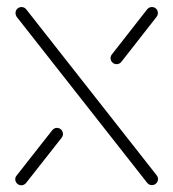

<svg xmlns="http://www.w3.org/2000/svg" viewBox="-20 -539 504 559"><path d="M145.6 -166.7Q153 -166.7 158.1 -161.5Q163.3 -156.3 163.3 -148.9Q163.3 -143 159.6 -138.1L55.9 -6.3Q50.4 0.4 42.2 0.4Q34.8 0.4 29.6 -4.8Q24.4 -10 24.4 -17Q24.4 -23.3 28.5 -28.1L131.9 -159.6Q137.8 -166.7 145.6 -166.7ZM25.2 -501.1Q25.2 -508.5 30.4 -513.5Q35.6 -518.5 42.6 -518.5Q46.7 -518.5 50.4 -516.7Q54.1 -514.8 56.3 -511.9L435.9 -28.9Q440 -23.7 440 -17.8Q440 -10.4 434.8 -5.2Q429.6 0 422.2 0Q414.1 0 408.5 -6.7L28.9 -489.6Q25.2 -495.2 25.2 -501.1ZM422.2 -518.5Q429.6 -518.5 434.6 -513.5Q439.6 -508.5 439.6 -501.1Q439.6 -494.8 435.9 -490L333.3 -358.9Q327.8 -352.2 319.3 -352.2Q312.2 -352.2 307 -357.4Q301.9 -362.6 301.9 -369.6Q301.9 -375.6 305.6 -380.4L408.5 -511.9Q410.7 -514.8 414.4 -516.7Q418.1 -518.5 422.2 -518.5Z"/></svg>

Font: 26F Galaxy Hebrew Light
Style: Regular
Weight: 300
Designer: C₂₉H₂₅N₃O₅
Version: Version 1.000